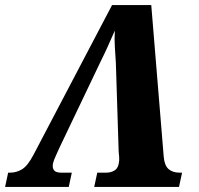

<svg xmlns="http://www.w3.org/2000/svg" viewBox="-53 -734 780 754"><path d="M-33 0 -21 -56H-13Q12 -56 34 -69.5Q56 -83 79 -127L387 -714H541L590 -118Q593 -84 609 -70Q625 -56 652 -56H662L650 0H317L329 -56H364Q381 -56 395 -63.5Q409 -71 413 -90Q416 -103 415 -117Q414 -131 413 -139L402 -487Q400 -518 398 -549.5Q396 -581 398 -614Q384 -582 370 -551Q356 -520 341 -490L181 -155Q176 -143 167 -124Q158 -105 155 -92Q152 -75 159 -65.5Q166 -56 187 -56H229L217 0Z"/></svg>

Font: Noto Serif SemiCondensed ExtraBold
Style: Italic
Weight: 800
Width: 4
Italic angle: -12°
Designer: Monotype Design Team
Foundry: Monotype Imaging Inc.
Version: Version 2.014; ttfautohint (v1.8.4.7-5d5b)